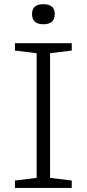

<svg xmlns="http://www.w3.org/2000/svg" viewBox="-20 -918 424 938"><path d="M330.5 -36V0H53V-36L159 -49V-658L53 -671V-707H330.5V-671L224.5 -658V-49ZM192 -799.5Q136.5 -799.5 136.5 -849.5Q136.5 -897.5 192 -897.5Q247.5 -897.5 247.5 -849.5Q247.5 -799.5 192 -799.5Z"/></svg>

Font: Newsreader 6pt Light
Style: Regular
Weight: 300
Designer: Hugues Gentile
Foundry: Production Type
Version: Version 1.003; ttfautohint (v1.8.3)